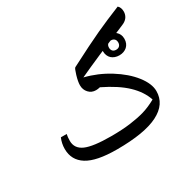

<svg xmlns="http://www.w3.org/2000/svg" viewBox="-157 -945 1017 1018"><g transform="rotate(-30 352.0 -436.0)"><path d="M316.4 -210.9Q384.3 -210.9 434.8 -217.8Q485.4 -224.6 522.7 -235.6Q560.1 -246.6 602.5 -270Q584 -325.7 533.7 -373.8Q483.4 -421.9 393.1 -465.8Q379.4 -462.4 368.2 -462.4Q341.3 -462.4 324 -481.2Q306.6 -500 306.6 -527.3Q306.6 -549.3 317.1 -584.7Q327.6 -620.1 333.5 -623Q467.8 -692.4 534.7 -723.1Q601.6 -753.9 688.5 -789.1Q703.6 -775.9 703.6 -751L703.1 -742.2Q698.2 -707.5 661.1 -692.4Q456.5 -607.4 343.3 -554.7Q421.4 -535.6 491.2 -492.2Q561 -448.7 601.8 -396.5Q642.6 -344.2 642.6 -298.8Q642.6 -218.8 559.3 -176.8Q476.1 -134.8 307.6 -134.8Q182.6 -134.8 125.2 -170.7Q67.9 -206.5 67.9 -275.4Q67.9 -308.6 81.1 -339.4H116.7Q112.8 -321.8 112.8 -298.8Q112.8 -252 159.2 -231.4Q205.6 -210.9 316.4 -210.9ZM355.5 -710ZM449.7 -105.5ZM175.3 -541ZM449.7 -83ZM634.3 -624Q634.3 -608.9 629.2 -596.9Q624 -585 615.2 -577.1Q606.4 -569.3 594.5 -564.9Q582.5 -560.5 567.9 -560.5Q553.7 -560.5 541.5 -564.9Q529.3 -569.3 520.8 -577.1Q512.2 -585 507.3 -596.7Q502.4 -608.4 502.4 -623Q502.4 -638.2 507.3 -649.7Q512.2 -661.1 520.8 -668.9Q529.3 -676.8 541.5 -681.2Q553.7 -685.5 568.4 -685.5Q582.5 -685.5 594.5 -681.2Q606.4 -676.8 615.2 -668.9Q624 -661.1 629.2 -649.9Q634.3 -638.7 634.3 -624ZM596.2 -623Q596.2 -637.2 588.4 -644.5Q580.6 -651.9 568.4 -651.9Q555.7 -651.9 547.6 -644.5Q539.6 -637.2 539.6 -623Q539.6 -610.4 546.9 -602.5Q554.2 -594.7 567.9 -594.7Q581.1 -594.7 588.6 -602.5Q596.2 -610.4 596.2 -623ZM572.8 -550.8Z"/></g></svg>

Font: Noto Naskh Arabic UI
Style: Regular
Weight: 400
Designer: Monotype Design team
Foundry: Monotype Imaging Inc.
Version: Version 1.05